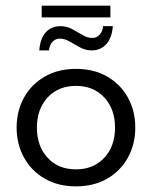

<svg xmlns="http://www.w3.org/2000/svg" viewBox="-20 -651 539 681"><path d="M249.4 10Q186 10 138.6 -17.4Q91.1 -44.8 65.1 -92.3Q39 -139.7 39 -198.4Q39 -257.8 65.1 -304.8Q91.1 -351.8 138.6 -379.3Q186 -406.7 249.4 -406.7Q313.3 -406.7 360.5 -379.3Q407.8 -351.8 433.8 -304.8Q459.8 -257.8 459.8 -198.4Q459.8 -139.7 433.8 -92.3Q407.8 -44.8 360.5 -17.4Q313.3 10 249.4 10ZM249.4 -50.3Q311.8 -50.3 349.9 -91.4Q388 -132.6 388 -198.4Q388 -264.3 349.9 -305.3Q311.8 -346.4 249.4 -346.4Q186.9 -346.4 148.9 -305.3Q110.9 -264.3 110.9 -198.4Q110.9 -132.6 148.9 -91.4Q186.9 -50.3 249.4 -50.3ZM304.7 -472.2Q283.3 -472.2 263.9 -482.8Q244.6 -493.4 227.1 -503.7Q209.6 -514 192.2 -514Q176.9 -514 166.4 -503.1Q155.8 -492.2 153.8 -472.2H119.3Q122.5 -514.7 142.5 -536.5Q162.5 -558.2 194.8 -558.2Q216.6 -558.2 235.8 -547.9Q254.9 -537.6 272.6 -527Q290.3 -516.4 307.3 -516.4Q322.6 -516.4 333.1 -527.6Q343.7 -538.8 345.7 -558.2H380.2Q377 -516.7 357 -494.4Q337 -472.2 304.7 -472.2ZM127.9 -589.4V-630.8H371.6V-589.4Z"/></svg>

Font: Rokkitt SemiBold
Style: Regular
Weight: 600
Designer: Vernon Adams
Foundry: Vernon Adams
Version: Version 3.103